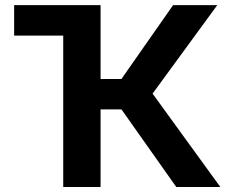

<svg xmlns="http://www.w3.org/2000/svg" viewBox="-20 -748 926 768"><path d="M232.9 0V-605.5H36.6V-727.5H382.3V-432.1H465.8L672.4 -727.5H849.1L590.3 -373.5L861.3 0H685.1L465.8 -310.5H382.3V0Z"/></svg>

Font: Inter
Style: Bold
Weight: 700
Designer: Rasmus Andersson
Foundry: rsms
Version: Version 4.001;git-9221beed3